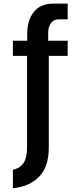

<svg xmlns="http://www.w3.org/2000/svg" viewBox="-20 -804 431 1047"><path d="M242.7 -623V-582H349.1V-499.5H246.1V0Q246.1 106.4 193.1 159.9Q140.1 213.4 50.3 222.7V121.6Q88.4 113.8 107.9 85.7Q127.4 57.6 127.4 0V-499.5H50.3V-582H128.4V-619.1Q128.4 -694.8 165 -739.5Q201.7 -784.2 269 -784.2H349.1V-698.7H301.3Q273.4 -698.7 258.1 -678.2Q242.7 -657.7 242.7 -623Z"/></svg>

Font: Decalotype Medium
Style: Regular
Weight: 500
Designer: Alfredo Marco Pradil
Foundry: Alfredo Marco Pradil
Version: Version 1.0